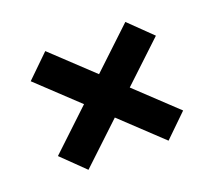

<svg xmlns="http://www.w3.org/2000/svg" viewBox="-74 -645 626 561"><g transform="rotate(-20 238.5 -364.5)"><path d="M114 -180.3 43.9 -248.6 167.4 -365 43.9 -481.2 114 -549.5 238.6 -432.3 363 -549.5 433.2 -481.2 309.6 -365 433.2 -248.6 363 -180.3 238.6 -297.5Z"/></g></svg>

Font: Big Shoulders Text SC Thin
Style: Regular
Weight: 100
Designer: Patric King
Foundry: XO Type Co
Version: Version 2.002